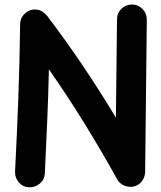

<svg xmlns="http://www.w3.org/2000/svg" viewBox="-20 -749 698 834"><path d="M106.4 64.5Q79.6 63.5 62 43.5Q44.4 23.4 45.4 -3.4Q53.7 -166 59.6 -322.3Q65.4 -478.5 67.4 -643.6Q67.4 -671.4 88.6 -690.7Q109.9 -710 137.7 -707.5Q151.9 -706.5 164.6 -698.2Q177.2 -689.9 183.6 -681.6Q264.6 -575.2 340.1 -463.1Q415.5 -351.1 483.4 -237.8L488.3 -665.5Q488.3 -692.4 507.6 -710.9Q526.9 -729.5 553.7 -729.5Q580.6 -729 599.1 -710Q617.7 -690.9 617.7 -664.1L610.4 -1.5Q609.9 13.7 602.5 28.3Q595.2 43 581.5 52.2Q558.1 67.4 530.3 60.5Q502.4 53.7 488.8 29.3Q422.4 -90.3 348.1 -210.9Q273.9 -331.5 192.4 -447.8Q189.9 -335 185.1 -223.1Q180.2 -111.3 174.8 3.4Q173.8 30.3 153.6 47.9Q133.3 65.4 106.4 64.5Z"/></svg>

Font: Mikhak Bold
Style: Regular
Weight: 700
Designer: Amin Abedi
Version: Version 3.3